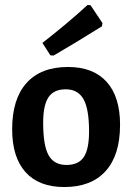

<svg xmlns="http://www.w3.org/2000/svg" viewBox="-20 -744 534 774"><path d="M333 -724 345 -723 393 -651 391 -638Q274 -565 196 -520L183 -521L151 -571Q256 -653 333 -724ZM254 -474Q356 -474 410 -414Q464 -354 464 -241Q464 -119 406 -54.5Q348 10 239 10Q137 10 83 -50Q29 -110 29 -223Q29 -345 87 -409.5Q145 -474 254 -474ZM245 -384Q197 -384 175.5 -352Q154 -320 154 -249Q154 -157 176 -118Q198 -79 248 -79Q296 -79 317.5 -110.5Q339 -142 339 -214Q339 -305 316.5 -344.5Q294 -384 245 -384Z"/></svg>

Font: Alegreya Sans
Style: Bold
Weight: 700
Designer: Juan Pablo del Peral
Foundry: Huerta Tipografica
Version: Version 2.007